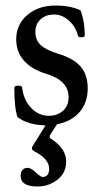

<svg xmlns="http://www.w3.org/2000/svg" viewBox="-20 -445 367 700"><path d="M116.2 234.9Q55.2 234.9 55.2 195.8Q55.2 182.1 62 174.6Q68.8 167 80.1 167Q93.8 167 109.9 183.1Q128.4 200.2 134.8 200.2Q159.2 200.2 159.2 169.9Q159.2 134.3 104 106Q96.2 101.1 96.2 97.2Q96.2 94.7 98.1 88.9L146 12.2Q82 10.7 43.9 -18.1Q32.2 -50.8 32.2 -125Q32.2 -132.8 45.9 -132.8Q61 -132.8 61 -125Q65.4 -82 92.8 -52.5Q120.1 -22.9 158.2 -22.9Q189.9 -22.9 210 -41.3Q230 -59.6 230 -90.8Q230 -151.4 148.9 -175.8Q95.7 -191.9 67.4 -223.9Q39.1 -255.9 39.1 -301.8Q39.1 -355.5 79.3 -390.1Q119.6 -424.8 182.1 -424.8Q236.8 -424.8 273.9 -407.2Q289.1 -365.7 289.1 -315.9Q289.1 -309.1 276.9 -309.1Q264.2 -309.1 264.2 -314.9Q255.9 -348.1 231.2 -370.1Q206.5 -392.1 176.8 -392.1Q147 -392.1 127.9 -374.5Q108.9 -356.9 108.9 -329.1Q108.9 -299.8 127.4 -281.7Q146 -263.7 189 -250Q247.1 -232.9 273.4 -202.9Q299.8 -172.9 299.8 -123Q299.8 -70.8 269.8 -36.1Q239.7 -1.5 188 7.8L164.1 44.9Q161.1 49.3 161.1 53.2Q161.1 58.1 168.9 63Q221.2 97.2 221.2 144Q221.2 185.1 189.5 210Q157.7 234.9 116.2 234.9Z"/></svg>

Font: Junicode SmCond Medium
Style: Regular
Weight: 500
Width: 4
Designer: Peter S. Baker
Version: Version 2.206